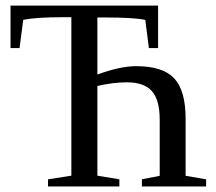

<svg xmlns="http://www.w3.org/2000/svg" viewBox="-20 -675 781 695"><path d="M153.8 0V-25.9L238.3 -39.1V-612.8H213.4Q107.9 -612.8 64 -603L50.8 -501H18.1V-654.8H552.2V-501H519L505.9 -603Q465.3 -611.8 356.4 -611.8H332.5V-405.3Q415 -435.5 473.1 -435.5Q569.3 -435.5 610.6 -391.4Q651.9 -347.2 651.9 -245.1V-38.6L726.1 -25.9V0H493.7V-25.9L558.1 -38.6V-241.2Q558.1 -313.5 529.8 -345.2Q501.5 -377 439 -377Q390.1 -377 332.5 -363.8V-39.1L412.1 -25.9V0Z"/></svg>

Font: Times New Roman
Style: Regular
Weight: 400
Designer: Steve Matteson
Foundry: Ascender Corporation
Version: Version 2.00.3